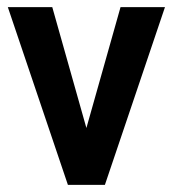

<svg xmlns="http://www.w3.org/2000/svg" viewBox="-20 -520 486 540"><path d="M171 0 2 -500H127L223 -160L319 -500H444L275 0Z"/></svg>

Font: Cabin Condensed
Style: Bold
Weight: 700
Width: 3
Designer: Pablo Impallari
Foundry: Pablo Impallari. http://www.impallari.com Igino Marini. http://www.ikern.com
Version: Version 3.001; ttfautohint (v1.8.3)